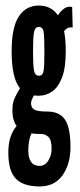

<svg xmlns="http://www.w3.org/2000/svg" viewBox="-20 -500 290 692"><path d="M120 -155Q110 -155 102 -156Q98 -148 95 -141.5Q92 -135 92 -127Q92 -111 104.5 -104.5Q117 -98 150 -98Q195 -98 214.5 -68.5Q234 -39 234 30Q234 91 205.5 131.5Q177 172 123 172Q64 172 37 144Q10 116 10 50Q10 17 18 -6.5Q26 -30 40 -46Q32 -56 28 -72Q24 -88 25 -110Q25 -128 33 -146.5Q41 -165 52 -182Q22 -218 22 -315Q22 -402 48 -441Q74 -480 120 -480Q164 -480 189 -445Q199 -461 211.5 -469.5Q224 -478 240 -475L242 -401Q224 -404 211 -388Q217 -357 217 -315Q217 -254 203 -219Q189 -184 167 -169.5Q145 -155 120 -155ZM120 -227Q135 -227 137.5 -246.5Q140 -266 140 -315Q140 -364 137.5 -383.5Q135 -403 120 -403Q106 -403 102.5 -383.5Q99 -364 99 -315Q99 -266 102.5 -246.5Q106 -227 120 -227ZM82 42Q82 98 123 98Q142 98 154 79Q166 60 166 37Q166 4 154.5 -6.5Q143 -17 130 -17Q121 -17 111.5 -17.5Q102 -18 93 -19Q82 7 82 42Z"/></svg>

Font: Inconsolata UltraCondensed ExtraBold
Style: Regular
Weight: 800
Width: 1
Monospace: yes
Designer: Raph Levien, Cyreal, Brenton Simpson
Foundry: Raph Levien, Cyreal, Google
Version: Version 3.001; ttfautohint (v1.8.2.53-6de2)